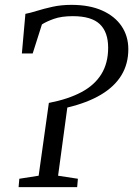

<svg xmlns="http://www.w3.org/2000/svg" viewBox="-20 -770 548 790"><path d="M56.5 0 59.5 -34.5 139 -47 181 -346.5Q261 -362 315.2 -391Q369.5 -420 397.2 -465.2Q425 -510.5 425 -573.5Q425 -638 390.5 -670.8Q356 -703.5 279.5 -703.5Q232.5 -703.5 201.2 -692.2Q170 -681 152.5 -669.5L114.5 -550H70L84.5 -713Q103.5 -716.5 131.5 -725.2Q159.5 -734 195.5 -742Q231.5 -750 274 -750Q348.5 -750 400.8 -726.5Q453 -703 480.5 -662Q508 -621 508 -567.5Q508 -507 479.5 -460.2Q451 -413.5 395 -380.2Q339 -347 257 -327.5L219 -47L300.5 -34.5L297.5 0Z"/></svg>

Font: Merriweather 20pt Light
Style: Italic
Weight: 300
Italic angle: -7.8°
Version: Version 2.101